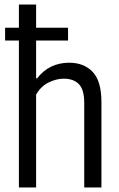

<svg xmlns="http://www.w3.org/2000/svg" viewBox="-20 -828 527 848"><path d="M428 -377V0H352V-373.5Q352 -432 328.5 -456.2Q305 -480.5 261.5 -480.5Q228.5 -480.5 194.2 -463.5Q160 -446.5 139.5 -410V0H63.5V-649H2.5V-705.5H63.5V-808H139.5V-705.5H280.5V-649H139.5V-482H144Q170.5 -516.5 206.2 -533.8Q242 -551 285.5 -551Q351 -551 389.5 -510.2Q428 -469.5 428 -377Z"/></svg>

Font: Encode Sans Condensed
Style: Regular
Weight: 400
Width: 3
Designer: Multiple Designers
Foundry: Impallari Type
Version: Version 2.000